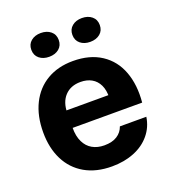

<svg xmlns="http://www.w3.org/2000/svg" viewBox="-134 -834 857 948"><g transform="rotate(-20 294.0 -360.0)"><path d="M30.7 -264.3Q30.7 -350.3 62.2 -413.8Q93.7 -477.3 151.7 -511.5Q209.7 -545.7 288.3 -545.7Q377 -545.7 436.8 -506.2Q496.7 -466.7 522.7 -396.5Q548.7 -326.3 540.3 -235.7H175Q174.7 -192 189.5 -161.7Q204.3 -131.3 231 -116.2Q257.7 -101 293.7 -101Q335 -101 360.8 -117.5Q386.7 -134 396.7 -163H535.7Q528 -111 495.3 -71.7Q462.7 -32.3 410.5 -11.3Q358.3 9.7 293.7 9.7Q211 9.7 151.8 -24.3Q92.7 -58.3 61.7 -120.2Q30.7 -182 30.7 -264.3ZM162.3 -327.3H409.7L396 -313Q397.3 -353.3 384.2 -380.7Q371 -408 346.5 -421.8Q322 -435.7 288.3 -435.7Q236.3 -435.7 205.8 -403Q175.3 -370.3 175.3 -313ZM330.7 -667.4Q330.7 -696.4 351 -713.1Q371.2 -729.9 402.7 -729.9Q434.2 -729.9 454.5 -713.1Q474.7 -696.4 474.7 -667.4Q474.7 -638.4 454.5 -621.7Q434.2 -605 402.7 -605Q371.2 -605 351 -621.7Q330.7 -638.4 330.7 -667.4ZM115 -667.4Q115 -696.4 135.3 -713.1Q155.5 -729.9 187 -729.9Q218.5 -729.9 238.8 -713.1Q259 -696.4 259 -667.4Q259 -638.4 238.8 -621.7Q218.5 -605 187 -605Q155.5 -605 135.3 -621.7Q115 -638.4 115 -667.4Z"/></g></svg>

Font: Mona Sans VF XLt
Style: Regular
Weight: 200
Designer: Deni Anggara
Foundry: GitHub
Version: Version 2.000;Glyphs 3.2.3 (3260)